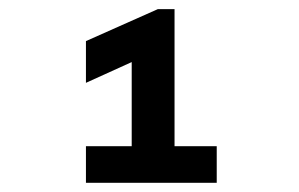

<svg xmlns="http://www.w3.org/2000/svg" viewBox="-20 -730 654 420"><path d="M168 -330.1V-410.2H268.1V-594.2L168 -548.8V-640.1L325.2 -710H361.8V-410.2H454.1V-330.1Z"/></svg>

Font: IntelOne Mono Bold
Style: Regular
Weight: 700
Designer: Fred Shallcrass
Foundry: Frere-Jones Type LLC
Version: Version 1.200;hotconv 1.1.0;makeotfexe 2.6.0;FJTRelease1.2